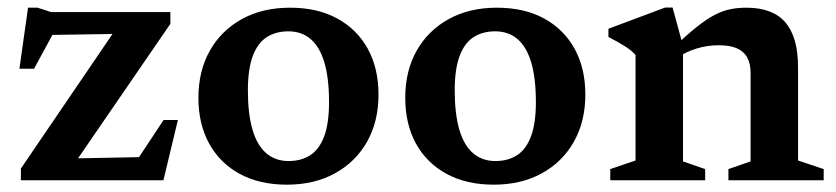

<svg xmlns="http://www.w3.org/2000/svg" viewBox="-20 -492 2282 524"><path d="M37 0V-32L311 -434.5L365.5 -400.5L75 -396L149 -444.5L73 -304.5H33L56.5 -471H82.5L119.5 -459H445V-427L168 -23.5L117 -58.5L382 -63.5L331.5 -21L426.5 -164.5H465.5L426 0Z M767.5 -52.5Q802 -52.5 826.8 -68.5Q851.5 -84.5 864.8 -120Q878 -155.5 878 -213.5Q878 -278 865.5 -320.8Q853 -363.5 828.2 -385Q803.5 -406.5 767 -406.5Q732.5 -406.5 707.8 -390.5Q683 -374.5 669.8 -338.8Q656.5 -303 656.5 -245.5Q656.5 -181.5 669 -138.5Q681.5 -95.5 706.5 -74Q731.5 -52.5 767.5 -52.5ZM763 12Q688.5 12 634.2 -17.5Q580 -47 550.8 -100.2Q521.5 -153.5 521.5 -225Q521.5 -298.5 552.8 -353.8Q584 -409 640.2 -440Q696.5 -471 771.5 -471Q846.5 -471 900.5 -441.5Q954.5 -412 983.8 -358.8Q1013 -305.5 1013 -234Q1013 -160.5 981.8 -105.2Q950.5 -50 894.2 -19Q838 12 763 12Z M1332 -52.5Q1366.5 -52.5 1391.2 -68.5Q1416 -84.5 1429.2 -120Q1442.5 -155.5 1442.5 -213.5Q1442.5 -278 1430 -320.8Q1417.5 -363.5 1392.8 -385Q1368 -406.5 1331.5 -406.5Q1297 -406.5 1272.2 -390.5Q1247.5 -374.5 1234.2 -338.8Q1221 -303 1221 -245.5Q1221 -181.5 1233.5 -138.5Q1246 -95.5 1271 -74Q1296 -52.5 1332 -52.5ZM1327.5 12Q1253 12 1198.8 -17.5Q1144.5 -47 1115.2 -100.2Q1086 -153.5 1086 -225Q1086 -298.5 1117.2 -353.8Q1148.5 -409 1204.8 -440Q1261 -471 1336 -471Q1411 -471 1465 -441.5Q1519 -412 1548.2 -358.8Q1577.5 -305.5 1577.5 -234Q1577.5 -160.5 1546.2 -105.2Q1515 -50 1458.8 -19Q1402.5 12 1327.5 12Z M1844 -367.5V-51.5L1904.5 -30.5V0H1645.5V-30.5L1714.5 -54V-342Q1705 -353 1687.5 -364.5Q1670 -376 1640.5 -391V-413.5L1795.5 -471.5H1815.5ZM1968 -30.5 2028.5 -51.5V-293.5Q2028.5 -318.5 2019.2 -335.2Q2010 -352 1991 -360.2Q1972 -368.5 1942 -368.5Q1910 -368.5 1881 -359.5Q1852 -350.5 1833 -337L1817 -361.5Q1854 -396.5 1881.2 -418.2Q1908.5 -440 1930.2 -451.2Q1952 -462.5 1972.8 -466.8Q1993.5 -471 2017 -471Q2089 -471 2123.5 -430.8Q2158 -390.5 2158 -308.5V-54L2228 -30.5V0H1968Z"/></svg>

Font: Newsreader SemiBold
Style: Regular
Weight: 600
Designer: Hugues Gentile
Foundry: Production Type
Version: Version 1.003